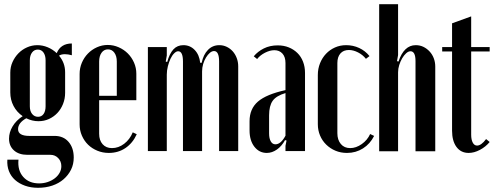

<svg xmlns="http://www.w3.org/2000/svg" viewBox="-20 -719 2351 914"><path d="M161 175Q127 175 99 165Q71 155 51.5 137.5Q32 120 22.5 95.5Q13 71 15 41H68Q63 92 90.5 123Q118 154 166 154Q188 154 207 147.5Q226 141 240.5 130Q255 119 263.5 104Q272 89 272 72Q272 49 257 33.5Q242 18 220 18H110Q70 18 46.5 -3Q23 -24 23 -59Q23 -89 40 -117.5Q57 -146 88 -166Q60 -185 44.5 -214.5Q29 -244 29 -279V-373Q29 -400 39.5 -423.5Q50 -447 67.5 -465Q85 -483 108.5 -493.5Q132 -504 158 -504Q183 -504 207 -494Q231 -484 250 -466Q269 -512 322 -512V-456Q304 -461 289 -461Q271 -461 261 -454Q290 -420 290 -375V-277Q290 -249 280 -224Q270 -199 253 -181Q236 -163 213 -152.5Q190 -142 163 -142Q133 -142 105 -156Q66 -134 66 -104Q66 -72 120 -72H240Q282 -72 306.5 -43.5Q331 -15 331 31Q331 63 318 89Q305 115 282.5 134.5Q260 154 229 164.5Q198 175 161 175ZM122 -213Q122 -190 133 -176.5Q144 -163 161 -163Q178 -163 187.5 -176.5Q197 -190 197 -213V-432Q197 -455 187 -469Q177 -483 160 -483Q143 -483 132.5 -469Q122 -455 122 -432Z M359 -367Q359 -395 369.5 -420Q380 -445 398.5 -464Q417 -483 441.5 -494Q466 -505 493 -505Q520 -505 545 -494Q570 -483 588.5 -464.5Q607 -446 618 -421Q629 -396 629 -368V-242H452V-82Q452 -51 468.5 -32.5Q485 -14 513 -14Q544 -14 571 -34.5Q598 -55 612 -89L631 -80Q612 -38 577.5 -14.5Q543 9 498 9Q469 9 443.5 -1.5Q418 -12 399.5 -30Q381 -48 370 -73Q359 -98 359 -127ZM536 -263V-426Q536 -452 524.5 -468Q513 -484 494 -484Q475 -484 463.5 -468Q452 -452 452 -426V-263Z M940 -420Q948 -459 970 -481.5Q992 -504 1024 -504Q1043 -504 1059.5 -496Q1076 -488 1088 -474.5Q1100 -461 1107 -442.5Q1114 -424 1114 -403V0H1023V-426Q1023 -476 999 -476Q989 -476 979 -467.5Q969 -459 960.5 -445Q952 -431 947 -414Q942 -397 942 -379V0H851V-426Q851 -475 828 -475Q819 -475 809 -465Q799 -455 791.5 -439Q784 -423 779 -403Q774 -383 774 -364V0H684V-495H774V-455L769 -426L776 -424Q787 -464 805.5 -484Q824 -504 853 -504Q885 -504 907 -481Q929 -458 933 -420Z M1168 -142Q1168 -201 1208 -235.5Q1248 -270 1339 -290V-419Q1339 -448 1324.5 -464Q1310 -480 1286 -480Q1265 -480 1241.5 -468Q1218 -456 1204 -438L1188 -451Q1207 -474 1236 -488.5Q1265 -503 1302 -503Q1331 -503 1354.5 -493.5Q1378 -484 1395.5 -467Q1413 -450 1422.5 -425.5Q1432 -401 1432 -372V0H1339V-25L1344 -50L1337 -52Q1321 -23 1298 -7Q1275 9 1250 9Q1214 9 1191 -20.5Q1168 -50 1168 -98ZM1291 -32Q1317 -32 1339 -73V-276Q1295 -263 1278 -239Q1261 -215 1261 -170V-84Q1261 -60 1269 -46Q1277 -32 1291 -32Z M1493 -362Q1493 -392 1503.5 -418Q1514 -444 1532 -463Q1550 -482 1574.5 -493Q1599 -504 1628 -504Q1661 -504 1690 -490.5Q1719 -477 1739 -452L1722 -439Q1707 -458 1684.5 -469.5Q1662 -481 1641 -481Q1615 -481 1600.5 -464.5Q1586 -448 1586 -419V-85Q1586 -53 1602.5 -33.5Q1619 -14 1647 -14Q1675 -14 1702 -33Q1729 -52 1742 -81L1761 -72Q1742 -34 1708 -12.5Q1674 9 1632 9Q1602 9 1577 -1.5Q1552 -12 1533 -30.5Q1514 -49 1503.5 -74Q1493 -99 1493 -128Z M1877 -426Q1903 -504 1959 -504Q1979 -504 1995.5 -496Q2012 -488 2025 -474Q2038 -460 2045 -441.5Q2052 -423 2052 -402V1H1958V-428Q1958 -475 1934 -475Q1924 -475 1913.5 -465.5Q1903 -456 1894.5 -441.5Q1886 -427 1880.5 -409.5Q1875 -392 1875 -375V1H1785V-699H1875V-457L1870 -428Z M2211 9Q2174 9 2153 -19.5Q2132 -48 2132 -97V-474H2085V-495H2132V-608L2223 -641V-495H2311V-474H2223V-78Q2223 -54 2230.5 -40Q2238 -26 2251 -26Q2271 -26 2294 -57L2311 -43Q2292 -20 2264.5 -5.5Q2237 9 2211 9Z"/></svg>

Font: Moniqa Narrow Heading
Style: Bold
Weight: 700
Width: 4
Designer: Rajesh Rajput
Foundry: Rajesh Rajput
Version: Version 1.000